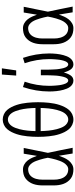

<svg xmlns="http://www.w3.org/2000/svg" viewBox="600 -1392 800 2040"><g transform="rotate(-90 1000.0 -372.0)"><path d="M221 8Q195 8 170 2Q145 -4 124.5 -19Q104 -34 89 -55Q74 -76 65.5 -100Q57 -124 53.5 -149.5Q50 -175 50 -200V-320Q50 -345 53.5 -370.5Q57 -396 65.5 -420Q74 -444 89 -465Q104 -486 124.5 -501Q145 -516 170 -522Q195 -528 221 -528Q248 -528 273 -514Q298 -500 315 -478Q332 -456 343.5 -431Q355 -406 364 -380Q370 -415 375.5 -450Q381 -485 387 -520H448Q434 -456 422 -391.5Q410 -327 396 -263Q411 -198 423.5 -132Q436 -66 450 0H389Q383 -37 377 -73.5Q371 -110 365 -146Q356 -119 344.5 -93Q333 -67 316 -44.5Q299 -22 274 -7Q249 8 221 8ZM221 -47Q243 -47 261 -61.5Q279 -76 290.5 -95Q302 -114 310 -135Q318 -156 324 -177Q330 -198 335 -220Q340 -242 344 -264Q340 -285 335 -306Q330 -327 323.5 -348Q317 -369 309.5 -389Q302 -409 290.5 -427.5Q279 -446 260.5 -459.5Q242 -473 221 -473Q203 -473 186 -467.5Q169 -462 155.5 -450Q142 -438 133.5 -422.5Q125 -407 120 -390Q115 -373 113 -355.5Q111 -338 111 -320V-200Q111 -182 113 -164.5Q115 -147 120 -130Q125 -113 133.5 -97.5Q142 -82 155.5 -70Q169 -58 186 -52.5Q203 -47 221 -47Z M750 8Q721 8 694 -4.5Q667 -17 648.5 -38.5Q630 -60 617 -86Q604 -112 595 -139.5Q586 -167 580.5 -195.5Q575 -224 572 -252.5Q569 -281 567.5 -310Q566 -339 566 -368Q566 -396 567.5 -425Q569 -454 572 -482.5Q575 -511 580.5 -539.5Q586 -568 595 -595.5Q604 -623 617 -649Q630 -675 648.5 -696.5Q667 -718 694 -730.5Q721 -743 750 -743Q779 -743 806 -730.5Q833 -718 851.5 -696.5Q870 -675 883 -649Q896 -623 905 -595.5Q914 -568 919.5 -539.5Q925 -511 928 -482.5Q931 -454 932.5 -425Q934 -396 934 -368Q934 -339 932.5 -310Q931 -281 928 -252.5Q925 -224 919.5 -195.5Q914 -167 905 -139.5Q896 -112 883 -86Q870 -60 851.5 -38.5Q833 -17 806 -4.5Q779 8 750 8ZM873 -395Q872 -417 871 -438.5Q870 -460 867.5 -481Q865 -502 861.5 -523.5Q858 -545 852.5 -565.5Q847 -586 839.5 -606.5Q832 -627 820.5 -645Q809 -663 790.5 -675.5Q772 -688 750 -688Q728 -688 709.5 -675.5Q691 -663 679.5 -645Q668 -627 660.5 -606.5Q653 -586 647.5 -565.5Q642 -545 638.5 -523.5Q635 -502 632.5 -481Q630 -460 629 -438.5Q628 -417 627 -395ZM750 -47Q772 -47 790.5 -59.5Q809 -72 820.5 -90Q832 -108 839.5 -128.5Q847 -149 852.5 -169.5Q858 -190 861.5 -211.5Q865 -233 867.5 -254Q870 -275 871 -296.5Q872 -318 873 -340H627Q628 -318 629 -296.5Q630 -275 632.5 -254Q635 -233 638.5 -211.5Q642 -190 647.5 -169.5Q653 -149 660.5 -128.5Q668 -108 679.5 -90Q691 -72 709.5 -59.5Q728 -47 750 -47Z M1163 8Q1143 8 1126 -2Q1109 -12 1097.5 -27.5Q1086 -43 1078.5 -61Q1071 -79 1066 -97.5Q1061 -116 1057.5 -134.5Q1054 -153 1052 -172.5Q1050 -192 1049 -211Q1048 -230 1048 -249Q1048 -320 1060 -390.5Q1072 -461 1095 -528L1152 -510Q1130 -447 1119 -381Q1108 -315 1108 -248Q1108 -237 1108.5 -226Q1109 -215 1109.5 -204Q1110 -193 1111 -182Q1112 -171 1113 -160Q1114 -149 1115.5 -138Q1117 -127 1119.5 -116.5Q1122 -106 1125 -95.5Q1128 -85 1132.5 -75Q1137 -65 1145 -56Q1153 -47 1164 -47Q1176 -47 1184 -56.5Q1192 -66 1196.5 -76.5Q1201 -87 1204 -98.5Q1207 -110 1209 -121.5Q1211 -133 1213 -144.5Q1215 -156 1216 -167.5Q1217 -179 1217.5 -190.5Q1218 -202 1218.5 -213.5Q1219 -225 1219.5 -236.5Q1220 -248 1220 -260V-338H1280V-260Q1280 -248 1280.5 -236.5Q1281 -225 1281.5 -213.5Q1282 -202 1282.5 -190.5Q1283 -179 1284 -167.5Q1285 -156 1287 -144.5Q1289 -133 1291 -121.5Q1293 -110 1296 -98.5Q1299 -87 1303.5 -76.5Q1308 -66 1316 -56.5Q1324 -47 1336 -47Q1347 -47 1355 -56Q1363 -65 1367.5 -75Q1372 -85 1375 -95.5Q1378 -106 1380.5 -116.5Q1383 -127 1384.5 -138Q1386 -149 1387 -160Q1388 -171 1389 -182Q1390 -193 1390.5 -204Q1391 -215 1391.5 -226Q1392 -237 1392 -248Q1392 -315 1381 -381Q1370 -447 1348 -510L1405 -528Q1428 -461 1440 -390.5Q1452 -320 1452 -249Q1452 -230 1451 -211Q1450 -192 1448 -172.5Q1446 -153 1442.5 -134.5Q1439 -116 1434 -97.5Q1429 -79 1421.5 -61Q1414 -43 1402.5 -27.5Q1391 -12 1374 -2Q1357 8 1337 8Q1325 8 1313.5 4Q1302 0 1293 -8.5Q1284 -17 1277.5 -27.5Q1271 -38 1266 -49Q1261 -60 1257 -71.5Q1253 -83 1250 -94Q1247 -83 1243 -71.5Q1239 -60 1234 -49Q1229 -38 1222.5 -27.5Q1216 -17 1207 -8.5Q1198 0 1186.5 4Q1175 8 1163 8ZM1217 -600 1228 -752H1294L1272 -600Z M1721 8Q1695 8 1670 2Q1645 -4 1624.5 -19Q1604 -34 1589 -55Q1574 -76 1565.5 -100Q1557 -124 1553.5 -149.5Q1550 -175 1550 -200V-320Q1550 -345 1553.5 -370.5Q1557 -396 1565.5 -420Q1574 -444 1589 -465Q1604 -486 1624.5 -501Q1645 -516 1670 -522Q1695 -528 1721 -528Q1748 -528 1773 -514Q1798 -500 1815 -478Q1832 -456 1843.5 -431Q1855 -406 1864 -380Q1870 -415 1875.5 -450Q1881 -485 1887 -520H1948Q1934 -456 1922 -391.5Q1910 -327 1896 -263Q1911 -198 1923.5 -132Q1936 -66 1950 0H1889Q1883 -37 1877 -73.5Q1871 -110 1865 -146Q1856 -119 1844.5 -93Q1833 -67 1816 -44.5Q1799 -22 1774 -7Q1749 8 1721 8ZM1721 -47Q1743 -47 1761 -61.5Q1779 -76 1790.5 -95Q1802 -114 1810 -135Q1818 -156 1824 -177Q1830 -198 1835 -220Q1840 -242 1844 -264Q1840 -285 1835 -306Q1830 -327 1823.5 -348Q1817 -369 1809.5 -389Q1802 -409 1790.5 -427.5Q1779 -446 1760.5 -459.5Q1742 -473 1721 -473Q1703 -473 1686 -467.5Q1669 -462 1655.5 -450Q1642 -438 1633.5 -422.5Q1625 -407 1620 -390Q1615 -373 1613 -355.5Q1611 -338 1611 -320V-200Q1611 -182 1613 -164.5Q1615 -147 1620 -130Q1625 -113 1633.5 -97.5Q1642 -82 1655.5 -70Q1669 -58 1686 -52.5Q1703 -47 1721 -47Z"/></g></svg>

Font: Iosevka Custom Light
Style: Regular
Weight: 300
Monospace: yes
Designer: Belleve Invis
Foundry: Belleve Invis
Version: Version 27.3.5